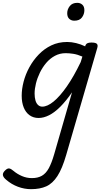

<svg xmlns="http://www.w3.org/2000/svg" viewBox="-115 -815 733 1354"><path d="M104 519Q57 519 11.5 502Q-34 485 -71 453Q-92 436 -94.5 420Q-97 404 -79 387Q-63 371 -50 373Q-37 375 -20 390Q6 412 39.5 426.5Q73 441 110 441Q152 441 180.5 424.5Q209 408 229 371.5Q249 335 267 273L393 -164Q351 -103 310.5 -62.5Q270 -22 231.5 -2.5Q193 17 157 17Q121 17 94 -2Q67 -21 52.5 -56.5Q38 -92 38 -140Q38 -187 51.5 -239Q65 -291 92 -340.5Q119 -390 158 -430.5Q197 -471 247 -495Q297 -519 359 -519Q389 -519 422 -511Q455 -503 486 -488V-491Q491 -505 501 -510Q511 -515 529 -515Q559 -515 568 -506Q577 -497 571 -477L352 277Q324 374 290 426.5Q256 479 211.5 499Q167 519 104 519ZM183 -63Q219 -63 263 -99Q307 -135 356 -205Q405 -275 454 -377L466 -416Q431 -431 402 -435.5Q373 -440 348 -440Q307 -440 272.5 -421.5Q238 -403 211.5 -372Q185 -341 166.5 -303Q148 -265 138.5 -226.5Q129 -188 129 -155Q129 -128 135 -107Q141 -86 153.5 -74.5Q166 -63 183 -63ZM409 -669Q388 -669 373.5 -682Q359 -695 359 -722Q359 -749 377 -772Q395 -795 430 -795Q451 -795 465.5 -782Q480 -769 480 -743Q480 -715 463 -692Q446 -669 409 -669Z"/></svg>

Font: Playwrite AU QLD
Style: Regular
Weight: 400
Designer: Veronika Burian, José Scaglione
Foundry: TypeTogether
Version: Version 1.002